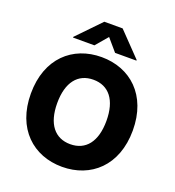

<svg xmlns="http://www.w3.org/2000/svg" viewBox="-167 -1087 1123 1229"><g transform="rotate(20 394.5 -473.0)"><path d="M323.9 -791.9 394.2 -874.3 464.8 -791.9H610.1V-796.5L456.7 -955.6H332L178.3 -796.5V-791.9ZM741.5 -363.6C741.5 -604 589.5 -737.2 394.2 -737.2C198.2 -737.2 47.2 -604 47.2 -363.6C47.2 -124.3 198.2 9.9 394.2 9.9C589.5 9.9 741.5 -123.2 741.5 -363.6ZM561.8 -363.6C561.8 -221.2 499.3 -144.2 394.2 -144.2C289.4 -144.2 226.6 -221.2 226.6 -363.6C226.6 -506 289.4 -583.1 394.2 -583.1C499.3 -583.1 561.8 -506 561.8 -363.6Z"/></g></svg>

Font: TID UI Extra Bold
Style: Regular
Weight: 800
Designer: The TID Project Authors
Foundry: Bakken & Bæck
Version: Version 1.001;hotconv 1.0.109;makeotfexe 2.5.65596